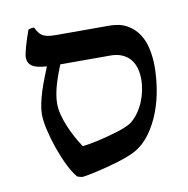

<svg xmlns="http://www.w3.org/2000/svg" viewBox="-69 -622 693 706"><g transform="rotate(-10 278.0 -269.0)"><path d="M164.1 11.2Q147.9 -7.8 132.3 -39.8Q116.7 -71.8 104.2 -107.7Q91.8 -143.6 84 -178Q76.2 -212.4 76.2 -235.8Q76.2 -253.4 80.6 -274.7Q85 -295.9 92 -318.4Q99.1 -340.8 107.9 -363.5Q116.7 -386.2 125 -406.7Q86.4 -408.7 70.3 -419.9Q54.2 -431.2 54.2 -453.1Q54.2 -457.5 56.2 -467.3Q58.1 -477.1 61.8 -490.2Q65.4 -503.4 70.6 -519.3Q75.7 -535.2 81.5 -551.3Q86.4 -553.7 92.3 -554.7Q98.1 -555.7 103.5 -555.2Q109.9 -541 116.9 -533Q124 -524.9 133.3 -520.8Q142.6 -516.6 154.8 -515.4Q167 -514.2 183.6 -514.2H377Q416.5 -514.2 443.1 -499Q469.7 -483.9 485.8 -459.2Q502 -434.6 508.5 -402.8Q515.1 -371.1 515.1 -337.4Q515.1 -298.8 508.3 -255.1Q501.5 -211.4 486.1 -170.4Q470.7 -129.4 446.3 -95.2Q421.9 -61 387.2 -41.5Q375 -34.7 356.9 -27.8Q338.9 -21 318.1 -14.6Q297.4 -8.3 276.1 -2.9Q254.9 2.4 236.3 6.6Q217.8 10.7 203.9 13.4Q189.9 16.1 184.1 16.6Q172.9 15.1 164.1 11.2ZM174.8 -405.3Q168.9 -391.1 162.6 -373.8Q156.2 -356.4 150.6 -337.9Q145 -319.3 141.6 -300.5Q138.2 -281.7 138.2 -264.6Q138.2 -245.1 144 -222.7Q149.9 -200.2 159.4 -177.5Q168.9 -154.8 180.7 -133.3Q192.4 -111.8 204.1 -94.7Q210.9 -95.2 225.3 -97.7Q239.7 -100.1 258.1 -104Q276.4 -107.9 296.9 -113.3Q317.4 -118.7 336.2 -124.5Q355 -130.4 370.1 -136.7Q385.3 -143.1 393.1 -149.4Q408.7 -162.1 420.9 -179.4Q433.1 -196.8 441.4 -216.6Q449.7 -236.3 454.1 -257.8Q458.5 -279.3 458.5 -299.8Q458.5 -322.3 452.9 -341.8Q447.3 -361.3 435.5 -375.2Q423.8 -389.2 405.5 -397.2Q387.2 -405.3 361.8 -405.3Z"/></g></svg>

Font: Federov2
Style: Regular
Weight: 400
Designer: Olexa M. Volochay | Cyreal.org
Foundry: Olexa M. Volochay | Cyreal.org
Version: Version 1.000